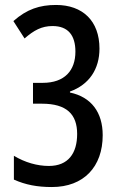

<svg xmlns="http://www.w3.org/2000/svg" viewBox="-20 -744 478 774"><path d="M381 -548C381 -660 313 -724 206 -724C140 -724 88 -707 34 -659L79 -589C117 -622 148 -639 192 -639C255 -639 284 -601 284 -536C284 -460 241 -410 152 -410H113V-326H149C249 -326 291 -283 291 -204C291 -126 255 -75 177 -75C130 -75 81 -89 36 -116V-20C83 1 130 10 189 10C318 10 394 -72 394 -199C394 -291 348 -353 262 -371V-375C340 -403 381 -466 381 -548Z"/></svg>

Font: Noto Sans Gujarati ExtraCondensed Medium
Style: Regular
Weight: 500
Width: 2
Designer: Jelle Bosma - Monotype Design Team, Universal Thirst
Foundry: Monotype Imaging Inc.
Version: Version 2.106